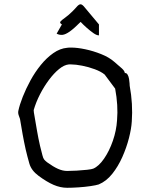

<svg xmlns="http://www.w3.org/2000/svg" viewBox="-20 -883 689 912"><path d="M449 -7Q437 -3 410 1Q383 5 352.5 7Q322 9 299 9Q267 9 234.5 -5Q202 -19 163 -48Q129 -73 119.5 -106Q110 -139 102 -173Q94 -209 87.5 -245Q81 -281 75 -318Q74 -322 69.5 -333.5Q65 -345 67 -356Q73 -385 88 -423Q103 -461 124.5 -500.5Q146 -540 173.5 -574Q201 -608 233 -630.5Q265 -653 299 -656Q304 -657 309 -657Q314 -657 318 -657Q347 -657 385 -649Q423 -641 460.5 -626Q498 -611 522 -590Q546 -570 559 -558Q572 -546 573 -536Q581 -537 586 -528.5Q591 -520 593 -508Q595 -496 595.5 -486.5Q596 -477 596 -476Q604 -433 606.5 -390Q609 -347 606 -306Q604 -272 592.5 -227Q581 -182 561 -137Q541 -92 513 -57Q485 -22 449 -7ZM204 -112Q233 -91 255.5 -81Q278 -71 299 -71Q318 -71 344.5 -72.5Q371 -74 393.5 -76.5Q416 -79 423 -82Q449 -93 474 -129Q499 -165 516 -214Q533 -263 536 -312Q542 -382 527 -462L477 -529Q460 -543 430.5 -554Q401 -565 370 -571Q339 -577 318 -577H307Q285 -575 260.5 -555Q236 -535 212.5 -503.5Q189 -472 170 -435Q151 -398 140 -360Q140 -356 141 -348.5Q142 -341 144 -331Q150 -296 156 -261Q162 -226 170 -191Q178 -160 181.5 -145.5Q185 -131 190 -125Q195 -119 204 -112ZM450 -767V-715Q439 -715 424 -725.5Q409 -736 392.5 -750.5Q376 -765 363 -779Q331 -747 311 -733Q291 -719 277 -717.5Q263 -716 249 -723L274 -767Q262 -774 267 -780.5Q272 -787 288.5 -798.5Q305 -810 326 -831Q333 -838 337.5 -843Q342 -848 343 -849Q353 -861 360.5 -862.5Q368 -864 378 -853ZM384 -802 383 -800Q384 -801 384.5 -802Q385 -803 384 -802Z"/></svg>

Font: Syne
Style: Italic
Weight: 400
Italic angle: -9°
Designer: Lucas Descroix
Foundry: Bonjour Monde
Version: Version 2.000; ttfautohint (v1.8.3)